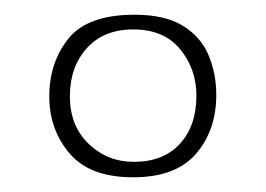

<svg xmlns="http://www.w3.org/2000/svg" viewBox="-20 -611 361 261"><path d="M161 -370Q102 -370 74.5 -402.5Q47 -435 47 -480Q47 -526 73 -558.5Q99 -591 163 -591Q204 -591 228.5 -576Q253 -561 263.5 -536Q274 -511 274 -482Q274 -434 246.5 -402Q219 -370 161 -370ZM162 -391Q202 -391 224.5 -415.5Q247 -440 247 -481Q247 -517 225 -544Q203 -571 161 -571Q121 -571 98 -545.5Q75 -520 75 -480Q75 -440 100.5 -415.5Q126 -391 162 -391Z"/></svg>

Font: Alumni Sans Thin ExtraLight
Style: Regular
Weight: 250
Version: Version 1.018